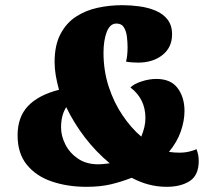

<svg xmlns="http://www.w3.org/2000/svg" viewBox="-20 -701 805 742"><path d="M314 21Q241 21 180.5 0.5Q120 -20 84 -64Q48 -108 48 -178Q48 -249 88.5 -291.5Q129 -334 208 -354Q200 -383 195.5 -409.5Q191 -436 191 -461Q191 -526 213.5 -569Q236 -612 273.5 -636.5Q311 -661 357.5 -671Q404 -681 453 -681Q485 -681 518.5 -676.5Q552 -672 581 -660Q610 -648 627.5 -625.5Q645 -603 645 -568Q645 -518 608 -488.5Q571 -459 513 -459Q505 -459 490 -460Q475 -461 467 -463Q473 -484 473 -519Q473 -538 470.5 -559Q468 -580 459 -595Q450 -610 430 -610Q405 -610 392.5 -577.5Q380 -545 380 -497Q380 -428 400 -366.5Q420 -305 453.5 -255.5Q487 -206 526 -173Q534 -193 538 -210Q542 -227 542 -245Q542 -319 484 -363Q498 -377 527.5 -386.5Q557 -396 584 -396Q640 -396 666.5 -360.5Q693 -325 693 -272Q693 -235 679 -194Q665 -153 633 -114Q653 -111 674 -111Q695 -111 714.5 -116Q734 -121 739 -125Q744 -113 746 -101.5Q748 -90 748 -79Q748 -24 713.5 -1.5Q679 21 624 21Q554 21 489 -14Q448 2 407.5 11.5Q367 21 314 21ZM360 -66Q368 -66 379.5 -67Q391 -68 404 -70Q351 -114 308 -170Q265 -226 236 -287Q226 -271 221 -252Q216 -233 216 -208Q216 -175 233 -142Q250 -109 282 -87.5Q314 -66 360 -66Z"/></svg>

Font: Sansita Swashed Black
Style: Regular
Weight: 900
Designer: Pablo Cosgaya
Foundry: Omnibus-Type
Version: Version 1.003; ttfautohint (v1.8.3)